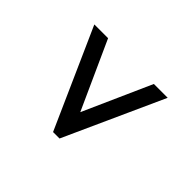

<svg xmlns="http://www.w3.org/2000/svg" viewBox="-94 -719 853 853"><g transform="rotate(-45 333.0 -292.5)"><path d="M84.5 -314.5 552.2 -522.9V-436.5L232.4 -291.5L552.2 -148.9V-62L84.5 -273.9Z"/></g></svg>

Font: HeadlandOne
Style: Regular
Weight: 400
Designer: Gary Lonergan
Foundry: Sorkin Type Co.
Version: Version 1.002